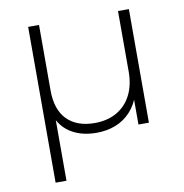

<svg xmlns="http://www.w3.org/2000/svg" viewBox="-80 -598 835 869"><g transform="rotate(-10 337.5 -164.0)"><path d="M106 194V-522H156V-221Q156 -133 201 -87Q246 -41 328 -41Q387 -41 430 -66Q473 -91 496 -136.5Q519 -182 519 -244V-522H569V0H521V-149L530 -137Q515 -91 485.5 -59Q456 -27 416 -11.5Q376 4 329 4Q263 4 216 -23Q169 -50 147 -103L156 -130V194Z"/></g></svg>

Font: Modern
Style: Regular
Weight: 300
Designer: Julieta Ulanovsky
Foundry: Julieta Ulanovsky
Version: Version 8.000